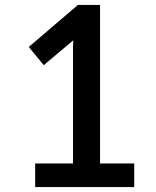

<svg xmlns="http://www.w3.org/2000/svg" viewBox="-20 -761 636 781"><path d="M97 -570 158 -496 278 -597C277 -580 277 -563 277 -547V-96H123V0H526V-96H387V-741H297Z"/></svg>

Font: Bithumb Trading Sans Medium
Style: Regular
Weight: 500
Designer: Ham Hyungwon
Foundry: Bithumb
Version: Version 1.200;FEAKit 1.0